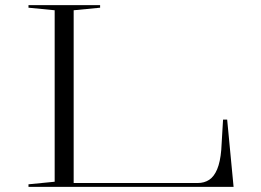

<svg xmlns="http://www.w3.org/2000/svg" viewBox="-20 -728 1017 748"><path d="M91 0V-10L193 -20V-688L91 -698V-708H370V-698L267 -688V-15H750Q776 -15 795 -27.5Q814 -40 826 -68.5Q838 -97 842 -144L849 -262H865L890 0Z"/></svg>

Font: Kalnia Expanded ExtraLight
Style: Regular
Weight: 250
Width: 7
Designer: Frida Medrano
Foundry: Frida Medrano
Version: Version 1.105